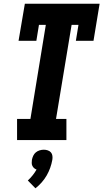

<svg xmlns="http://www.w3.org/2000/svg" viewBox="-20 -755 557 1035"><path d="M72 0V-114H144L227 -621H190L176 -535H80L114 -735H517L484 -535H389L403 -621H366L282 -114H338V0ZM171 260 130 218Q144 205 156 190Q168 175 177 159Q169 156 163.5 151Q158 146 154.5 139Q151 132 151 123.5Q151 115 152 107Q154 96 159 85Q164 74 173 66.5Q182 59 193.5 55.5Q205 52 216 52Q227 52 237.5 55.5Q248 59 254.5 66.5Q261 74 262.5 85Q264 96 262 107Q258 129 250.5 150Q243 171 231.5 191Q220 211 204.5 228.5Q189 246 171 260Z"/></svg>

Font: Iosevka Curly Slab HvObl
Style: Regular
Weight: 900
Italic angle: -9°
Monospace: yes
Designer: Belleve Invis
Foundry: Belleve Invis
Version: Version 11.1.0; ttfautohint (v1.8.3)